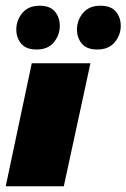

<svg xmlns="http://www.w3.org/2000/svg" viewBox="-30 -651 442 671"><path d="M193 0H-10L81 -430H286ZM109 -631Q145 -631 162 -610.5Q179 -590 179 -561Q179 -529 158.5 -503.5Q138 -478 98 -478Q61 -478 44 -498.5Q27 -519 27 -548Q27 -580 48 -605.5Q69 -631 109 -631ZM321 -631Q358 -631 375 -610.5Q392 -590 392 -561Q392 -529 371 -503.5Q350 -478 310 -478Q273 -478 256 -498.5Q239 -519 239 -548Q239 -580 260 -605.5Q281 -631 321 -631Z"/></svg>

Font: Racing Sans One
Style: Regular
Weight: 400
Designer: Pablo Impallari, Rodrigo Fuenzalida
Foundry: Pablo Impallari, Rodrigo Fuenzalida
Version: Version 1.001; ttfautohint (v0.8) -G 200 -r 50